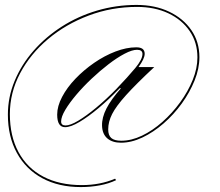

<svg xmlns="http://www.w3.org/2000/svg" viewBox="-20 -509 894 779"><path d="M244 7Q212 7 212 -44Q212 -78 232 -116Q252 -154 286 -189.5Q320 -225 362 -254Q404 -283 448.5 -300Q493 -317 533 -317Q567 -317 567 -291Q567 -271 542 -237H606Q532 -168 491.5 -123Q451 -78 435 -46.5Q419 -15 419 16Q419 40 431.5 51Q444 62 472 62Q513 62 556 41.5Q599 21 639 -14.5Q679 -50 711 -94Q743 -138 762 -185Q781 -232 781 -276Q781 -337 749.5 -383Q718 -429 663 -455Q608 -481 536 -481Q433 -481 340 -446Q247 -411 175 -350.5Q103 -290 61.5 -211.5Q20 -133 20 -46Q20 43 55 108Q90 173 155.5 207.5Q221 242 312 242Q386 242 447 216L451 222Q422 236 385 243Q348 250 308 250Q218 250 151.5 214Q85 178 48.5 111.5Q12 45 12 -44Q12 -115 39.5 -181Q67 -247 116 -303Q165 -359 230.5 -401Q296 -443 373.5 -466Q451 -489 534 -489Q609 -489 666.5 -461.5Q724 -434 756.5 -386.5Q789 -339 789 -277Q789 -231 769.5 -182.5Q750 -134 717.5 -89Q685 -44 643.5 -8Q602 28 557.5 49Q513 70 471 70Q436 70 415.5 52.5Q395 35 394 1Q393 -32 412 -69Q431 -106 471 -151H466Q463 -148 458 -143Q421 -105 380 -70.5Q339 -36 303 -14.5Q267 7 244 7ZM246 0Q265 0 297 -19Q329 -38 369.5 -71.5Q410 -105 452 -148Q499 -197 528.5 -232.5Q558 -268 558 -290Q558 -307 536 -307Q516 -307 485.5 -291Q455 -275 420.5 -248.5Q386 -222 352 -190Q318 -158 290 -125Q262 -92 245 -63.5Q228 -35 228 -16Q228 0 246 0Z"/></svg>

Font: Ballet 16pt
Style: Regular
Weight: 400
Designer: Maximiliano R. Sproviero
Foundry: Omnibus-Type
Version: Version 1.100; ttfautohint (v1.8.3)